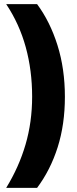

<svg xmlns="http://www.w3.org/2000/svg" viewBox="-20 -754 376 932"><path d="M295 -284Q295 -150 260 -39.5Q225 71 160 158H10Q72 57 104 -52.5Q136 -162 136 -285Q136 -412 105 -525Q74 -638 10 -734H160Q223 -649 259 -534.5Q295 -420 295 -284Z"/></svg>

Font: Noto Sans Ethiopic Condensed Black
Style: Regular
Weight: 900
Width: 3
Designer: Monotype Design Team
Foundry: Monotype Imaging Inc.
Version: Version 2.102; ttfautohint (v1.8.4.7-5d5b)